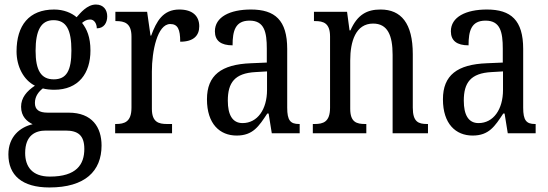

<svg xmlns="http://www.w3.org/2000/svg" viewBox="-20 -588 2419 847"><path d="M198 239C355 239 428 167 428 54C428 -26 387 -91 283 -91H191C152 -91 134 -104 134 -134C134 -164 152 -185 169 -198C181 -194 205 -192 219 -192C327 -192 379 -265 379 -365C379 -425 363 -460 342 -487C353 -496 363 -502 378 -502C396 -502 407 -483 407 -463C439 -463 453 -488 453 -516C453 -544 437 -568 403 -568C364 -568 334 -530 318 -512C296 -531 261 -546 219 -546C108 -546 53 -476 53 -361C53 -295 84 -235 134 -210C98 -186 73 -157 73 -117C73 -74 99 -52 124 -40C68 -27 17 15 17 93C17 185 77 239 198 239ZM217 -238C161 -238 137 -278 137 -364C137 -454 161 -499 216 -499C273 -499 295 -456 295 -365C295 -277 274 -238 217 -238ZM200 191C121 191 91 146 91 87C91 8 137 -12 182 -12H269C323 -12 352 8 352 69C352 137 318 191 200 191Z M488 0H739V-41H717C680 -41 650 -49 650 -108V-273C650 -362 674 -482 731 -482C764 -482 775 -459 775 -404C834 -404 859 -431 859 -472C859 -517 830 -546 771 -546C699 -546 670 -494 647 -431H644L629 -536H489V-495H492C529 -495 560 -486 560 -427V-113C560 -50 529 -41 491 -41H488Z M1024 10C1096 10 1122 -31 1159 -87H1165L1179 0H1302V-41H1299C1261 -41 1247 -57 1247 -113V-372C1247 -499 1193 -546 1087 -546C994 -546 928 -513 928 -450C928 -408 955 -388 1006 -388C1006 -452 1018 -497 1081 -497C1146 -497 1157 -447 1157 -373V-312L1087 -309C956 -304 893 -256 893 -150C893 -41 950 10 1024 10ZM1050 -45C1005 -45 985 -82 985 -144C985 -223 1015 -265 1107 -270L1158 -273V-191C1158 -106 1116 -45 1050 -45Z M1360 0H1596V-41H1591C1553 -41 1525 -49 1525 -108V-321C1525 -405 1549 -484 1626 -484C1690 -484 1712 -432 1712 -346V0H1868V-41H1864C1826 -41 1801 -50 1801 -113V-349C1801 -486 1749 -546 1659 -546C1599 -546 1557 -524 1526 -454H1522L1511 -536H1365V-495H1370C1407 -495 1436 -486 1436 -427V-113C1436 -50 1406 -41 1368 -41H1360Z M2065 10C2137 10 2163 -31 2200 -87H2206L2220 0H2343V-41H2340C2302 -41 2288 -57 2288 -113V-372C2288 -499 2234 -546 2128 -546C2035 -546 1969 -513 1969 -450C1969 -408 1996 -388 2047 -388C2047 -452 2059 -497 2122 -497C2187 -497 2198 -447 2198 -373V-312L2128 -309C1997 -304 1934 -256 1934 -150C1934 -41 1991 10 2065 10ZM2091 -45C2046 -45 2026 -82 2026 -144C2026 -223 2056 -265 2148 -270L2199 -273V-191C2199 -106 2157 -45 2091 -45Z"/></svg>

Font: Noto Serif Sinhala Condensed
Style: Regular
Weight: 400
Width: 3
Designer: Jelle Bosma - Monotype Design Team
Foundry: Monotype Imaging Inc.
Version: Version 2.007